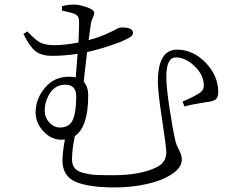

<svg xmlns="http://www.w3.org/2000/svg" viewBox="-20 -780 1040 845"><path d="M244.1 -218.8Q285.2 -218.8 300.3 -252.4Q315.4 -286.1 315.4 -355.5Q315.4 -407.2 267.6 -407.2Q224.6 -407.2 200.7 -371.1Q176.8 -335 176.8 -293Q176.8 -262.7 197.3 -240.7Q217.8 -218.8 244.1 -218.8ZM252.9 -733.4V-752.9Q280.3 -759.8 305.7 -759.8Q329.1 -759.8 361.8 -748.5Q394.5 -737.3 394.5 -723.6Q394.5 -713.9 388.2 -701.2Q381.8 -688.5 379.9 -674.8Q375 -640.6 370.1 -603.5Q414.1 -615.2 445.8 -629.4Q477.5 -643.6 491.7 -651.4Q505.9 -659.2 515.6 -659.2Q565.4 -659.2 565.4 -635.7Q565.4 -624 551.8 -615.7Q538.1 -607.4 505.9 -593.8Q429.7 -565.4 363.3 -550.8Q350.6 -444.3 348.6 -419.9Q368.2 -398.4 368.2 -360.4Q368.2 -220.7 309.6 -181.6Q296.9 -121.1 296.9 -79.1Q296.9 -54.7 308.6 -40Q320.3 -25.4 348.1 -18.6Q376 -11.7 401.9 -10.3Q427.7 -8.8 475.6 -8.8Q602.5 -8.8 672.9 -45.9Q711.9 -66.4 711.9 -110.4Q711.9 -131.8 693.4 -253.4Q674.8 -375 674.8 -418.9Q674.8 -561.5 758.8 -561.5Q830.1 -561.5 885.3 -503.9Q940.4 -446.3 940.4 -375Q940.4 -351.6 929.7 -342.8Q918.9 -334 891.6 -331.1Q826.2 -321.3 792 -311.5L783.2 -333Q831.1 -352.5 860.4 -372.1Q877 -383.8 877 -403.3Q877 -450.2 836.4 -488.8Q795.9 -527.3 753.9 -527.3Q711.9 -527.3 711.9 -441.4Q711.9 -396.5 726.1 -303.7Q740.2 -210.9 751 -164.1Q754.9 -144.5 767.6 -120.6Q780.3 -96.7 780.3 -78.1Q780.3 -42 735.8 -13.2Q691.4 15.6 624.5 30.3Q557.6 44.9 485.4 44.9Q370.1 44.9 312.5 20Q254.9 -4.9 254.9 -74.2Q254.9 -108.4 265.6 -166Q260.7 -165 252 -165Q205.1 -165 170.9 -202.1Q136.7 -239.3 136.7 -285.2Q136.7 -344.7 177.7 -393.6Q218.8 -442.4 283.2 -442.4Q300.8 -442.4 313.5 -439.5Q318.4 -498 321.3 -543Q259.8 -534.2 210.9 -534.2Q162.1 -534.2 136.2 -554.7Q110.4 -575.2 83 -630.9L100.6 -641.6Q138.7 -600.6 161.1 -590.8Q183.6 -581.1 220.7 -581.1Q262.7 -581.1 325.2 -592.8Q328.1 -651.4 328.1 -680.7Q328.1 -698.2 323.7 -706.1Q319.3 -713.9 306.6 -719.7Q296.9 -723.6 252.9 -733.4Z"/></svg>

Font: GenYoMin TW TTF Light
Style: Regular
Weight: 300
Version: Version 1.300